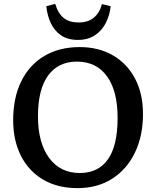

<svg xmlns="http://www.w3.org/2000/svg" viewBox="-20 -957 805 991"><path d="M380 14Q277 14 202.5 -30Q128 -74 88 -153Q48 -232 48 -337Q48 -453 90 -538Q132 -623 209.5 -668.5Q287 -714 391 -714Q489 -714 562.5 -671.5Q636 -629 677 -551.5Q718 -474 718 -368Q718 -256 676.5 -169.5Q635 -83 559 -34.5Q483 14 380 14ZM392 -64Q487 -64 537 -134.5Q587 -205 587 -349Q587 -488 532 -563.5Q477 -639 377 -639Q281 -639 228.5 -567.5Q176 -496 176 -357Q176 -220 233.5 -142Q291 -64 392 -64ZM382 -751Q329 -751 294.5 -775Q260 -799 242 -838Q224 -877 219 -925L265 -937Q280 -887 309 -864Q338 -841 386 -841Q435 -841 465 -866.5Q495 -892 506 -936L551 -925Q547 -881 527.5 -841Q508 -801 471.5 -776Q435 -751 382 -751Z"/></svg>

Font: Literata 12pt Medium
Style: Regular
Weight: 500
Designer: Latin by Veronika Burian and Jose Scaglione. Greek by Irene Vlachou. Cyrillic by Vera Evstafieva.
Foundry: TypeTogether
Version: Version 3.002